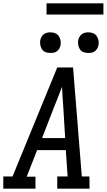

<svg xmlns="http://www.w3.org/2000/svg" viewBox="-30 -1144 650 1164"><path d="M-10 0V-74H46L317 -735H413L466 -74H512L513 0H317V-74H380L369 -234H195L132 -73H185V0ZM225 -307H365L354 -490Q351 -522 349.5 -554Q348 -586 346 -618Q334 -586 321.5 -554Q309 -522 296 -490ZM505 -823Q490 -823 476.5 -828Q463 -833 455 -844.5Q447 -856 444.5 -870.5Q442 -885 444 -900Q446 -910 451.5 -920Q457 -930 465.5 -936.5Q474 -943 484.5 -945.5Q495 -948 506 -948Q521 -948 534.5 -942.5Q548 -937 556 -925.5Q564 -914 567 -899.5Q570 -885 567 -870Q565 -860 559.5 -850Q554 -840 545.5 -833.5Q537 -827 526.5 -825Q516 -823 505 -823ZM275 -823Q260 -823 246.5 -828Q233 -833 225 -844.5Q217 -856 214.5 -870.5Q212 -885 214 -900Q216 -910 221.5 -920Q227 -930 235.5 -936.5Q244 -943 254.5 -945.5Q265 -948 276 -948Q291 -948 304.5 -942.5Q318 -937 326 -925.5Q334 -914 337 -899.5Q340 -885 337 -870Q335 -860 329.5 -850Q324 -840 315.5 -833.5Q307 -827 296.5 -825Q286 -823 275 -823ZM252 -1056V-1124H597V-1056Z"/></svg>

Font: Iosevka Plex Etoile
Style: Italic
Weight: 400
Italic angle: -9°
Designer: Belleve Invis
Foundry: Belleve Invis
Version: Version 25.1.1; ttfautohint (v1.8.4)